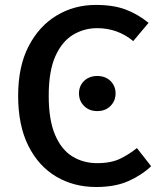

<svg xmlns="http://www.w3.org/2000/svg" viewBox="-20 -742 655 776"><path d="M367.2 -722.1Q439 -722.1 488.2 -703.3Q537.4 -684.6 580.5 -649.7L518.5 -575.9Q455.4 -628.2 372.8 -628.2Q320 -628.2 275.4 -601.5Q230.8 -574.9 203.8 -514.9Q176.9 -454.9 176.9 -354.9Q176.9 -256.9 202.6 -196.9Q228.2 -136.9 272.6 -109.7Q316.9 -82.6 372.8 -82.6Q429.7 -82.6 467.2 -101.3Q504.6 -120 533.3 -143.6L590.8 -70.3Q555.4 -35.9 501 -11Q446.7 13.8 368.7 13.8Q278.5 13.8 207.2 -28.2Q135.9 -70.3 94.6 -152.6Q53.3 -234.9 53.3 -354.9Q53.3 -473.8 95.9 -555.6Q138.5 -637.4 209.5 -679.7Q280.5 -722.1 367.2 -722.1ZM373.2 -434.9Q405.9 -434.9 426.5 -414.8Q447.1 -394.7 447.1 -364.5Q447.1 -334.3 426.5 -313.7Q405.9 -293 373.2 -293Q340.5 -293 319.8 -313.7Q299.2 -334.3 299.2 -364.5Q299.2 -394.7 319.8 -414.8Q340.5 -434.9 373.2 -434.9Z"/></svg>

Font: Fira Code Medium
Style: Regular
Weight: 500
Designer: Carrois Corporate, Edenspiekermann AG, Nikita Prokopov
Foundry: Carrois Corporate, Edenspiekermann AG, Nikita Prokopov
Version: Version 6.002